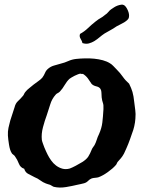

<svg xmlns="http://www.w3.org/2000/svg" viewBox="-20 -792 633 840"><path d="M544.9 -425.8Q554.7 -406.2 559.6 -389.6Q564.5 -373 567.4 -344.7Q569.3 -325.2 571.8 -310.1Q574.2 -294.9 572.3 -272.5Q571.3 -256.8 567.4 -239.7Q563.5 -222.7 557.6 -208Q548.8 -181.6 541 -162.1Q533.2 -142.6 522.5 -120.1Q515.6 -107.4 508.8 -99.6Q502 -91.8 494.1 -83Q492.2 -80.1 490.7 -76.2Q489.3 -72.3 486.3 -69.3Q473.6 -54.7 451.7 -39.1Q429.7 -23.4 411.1 -16.6Q404.3 -14.6 397 -14.2Q389.6 -13.7 381.8 -11.7Q372.1 -7.8 365.2 -0.5Q358.4 6.8 347.7 9.8Q341.8 11.7 333.5 13.2Q325.2 14.6 317.4 16.6Q297.9 21.5 269 26.4Q240.2 31.2 215.8 25.4Q211.9 24.4 208 21.5Q204.1 18.6 199.2 16.6Q194.3 14.6 189.5 13.7Q184.6 12.7 180.7 10.7Q168 5.9 156.2 -2.9Q144.5 -11.7 131.8 -16.6Q118.2 -24.4 104.5 -30.8Q90.8 -37.1 85.9 -53.7Q69.3 -58.6 62.5 -76.2Q55.7 -93.8 45.9 -107.4Q43 -112.3 37.6 -115.7Q32.2 -119.1 30.3 -124Q23.4 -134.8 19.5 -158.7Q15.6 -182.6 14.6 -199.2Q13.7 -216.8 17.1 -232.9Q20.5 -249 24.9 -264.6Q29.3 -280.3 34.7 -294.9Q40 -309.6 43.9 -323.2Q47.9 -339.8 58.6 -349.6Q69.3 -359.4 79.1 -371.1Q83 -375 85 -379.9Q86.9 -384.8 90.8 -389.6Q98.6 -399.4 108.4 -406.7Q118.2 -414.1 127 -421.9Q136.7 -429.7 147.5 -437Q158.2 -444.3 165 -452.1Q172.9 -462.9 177.2 -473.6Q181.6 -484.4 191.4 -492.2Q202.1 -501 215.3 -504.9Q228.5 -508.8 246.1 -513.7Q262.7 -517.6 278.8 -524.9Q294.9 -532.2 313.5 -534.2Q331.1 -536.1 351.6 -536.6Q372.1 -537.1 392.1 -535.2Q412.1 -533.2 430.2 -528.3Q448.2 -523.4 461.9 -514.6Q468.8 -510.7 476.1 -502.9Q483.4 -495.1 490.2 -488.3Q505.9 -472.7 517.1 -456.5Q528.3 -440.4 544.9 -425.8ZM332 -469.7Q328.1 -469.7 320.8 -466.8Q313.5 -463.9 306.2 -460.4Q298.8 -457 293 -453.1Q287.1 -449.2 284.2 -447.3Q272.5 -436.5 263.2 -420.4Q253.9 -404.3 242.2 -391.6Q237.3 -386.7 231.9 -384.3Q226.6 -381.8 223.6 -377.9Q207 -359.4 199.7 -335Q192.4 -310.5 184.6 -288.1Q175.8 -264.6 168 -235.4Q160.2 -206.1 163.1 -179.7Q164.1 -173.8 167.5 -164.6Q170.9 -155.3 173.8 -147.5Q177.7 -138.7 181.2 -130.4Q184.6 -122.1 188.5 -115.2Q194.3 -103.5 203.6 -90.3Q212.9 -77.1 225.1 -67.9Q237.3 -58.6 252.4 -54.2Q267.6 -49.8 285.2 -54.7Q295.9 -58.6 311.5 -66.9Q327.1 -75.2 339.8 -83Q358.4 -94.7 366.2 -106.9Q374 -119.1 381.8 -138.7Q383.8 -143.6 387.2 -147.9Q390.6 -152.3 393.6 -157.2Q399.4 -168 403.3 -180.7Q407.2 -193.4 413.1 -205.1Q424.8 -231.4 427.7 -255.9Q430.7 -280.3 432.6 -314.5Q433.6 -333 430.2 -341.8Q426.8 -350.6 424.8 -366.2Q423.8 -377 423.8 -386.2Q423.8 -395.5 419.9 -402.3Q415 -411.1 401.9 -414.1Q388.7 -417 380.9 -424.8Q373 -437.5 364.3 -449.2Q355.5 -460.9 342.8 -468.8Q337.9 -467.8 335.9 -468.8Q334 -469.7 332 -469.7ZM340.8 -603.5Q338.9 -612.3 332.5 -622.6Q326.2 -632.8 330.1 -643.6Q349.6 -654.3 364.7 -668.9Q379.9 -683.6 398.4 -698.2Q412.1 -709 419.9 -712.9Q427.7 -716.8 440.4 -727.5Q448.2 -732.4 453.6 -739.3Q459 -746.1 465.8 -751Q471.7 -754.9 479 -759.8Q486.3 -764.6 494.6 -767.6Q502.9 -770.5 510.3 -771.5Q517.6 -772.5 522.5 -769.5Q531.2 -764.6 539.1 -747.1Q546.9 -729.5 543.9 -715.8Q543 -710 537.1 -704.6Q531.2 -699.2 523.4 -694.3Q515.6 -689.5 506.3 -685.1Q497.1 -680.7 490.2 -676.8Q474.6 -666 463.4 -660.2Q452.1 -654.3 437.5 -645.5Q425.8 -637.7 415.5 -628.9Q405.3 -620.1 393.6 -612.8Q381.8 -605.5 369.1 -602.1Q356.4 -598.6 340.8 -603.5Z"/></svg>

Font: Trade Winds
Style: Regular
Weight: 400
Designer: Squid
Foundry: Font Diner, Inc DBA Sideshow
Version: Version 1.000